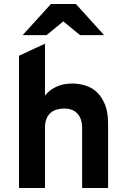

<svg xmlns="http://www.w3.org/2000/svg" viewBox="-20 -941 631 961"><path d="M391.1 0V-299.8Q391.1 -325.7 384.3 -344.2Q377.4 -362.8 365.2 -374.8Q353 -386.7 336.9 -392.3Q320.8 -397.9 301.8 -397.9Q281.7 -397.9 264.2 -392.8Q246.6 -387.7 233.4 -376.2Q220.2 -364.7 212.6 -346.4Q205.1 -328.1 205.1 -301.8V0H75.2V-662.1L205.1 -722.2V-462.9Q228.5 -491.7 262.9 -507.3Q297.4 -522.9 341.8 -522.9Q374.5 -522.9 406.7 -513.2Q439 -503.4 464.4 -480Q489.7 -456.5 505.4 -418Q521 -379.4 521 -321.8V0ZM380.9 -765.1 296.9 -834 212.9 -765.1H93.3L234.9 -920.9H359.9L501 -765.1Z"/></svg>

Font: Overpass
Style: Bold
Weight: 700
Designer: Delve Withrington
Foundry: Delve Fonts
Version: Version 1.001